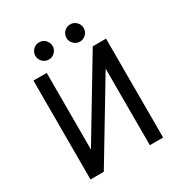

<svg xmlns="http://www.w3.org/2000/svg" viewBox="-201 -1031 1113 1177"><g transform="rotate(-30 355.0 -443.0)"><path d="M98 -700H192V-158L518 -700H612V0H518V-542L192 0H98ZM245 -764Q220 -764 202 -782Q184 -800 184 -825Q184 -850 202 -868Q220 -886 245 -886Q270 -886 288 -868Q306 -850 306 -825Q306 -800 288 -782Q270 -764 245 -764ZM465 -764Q440 -764 422 -782Q404 -800 404 -825Q404 -850 422 -868Q440 -886 465 -886Q490 -886 508 -868Q526 -850 526 -825Q526 -800 508 -782Q490 -764 465 -764Z"/></g></svg>

Font: Golos UI VF
Style: Regular
Weight: 400
Designer: A.Korolkova, Vitaly Kuzmin
Foundry: ParaType Ltd
Version: Version 2.000